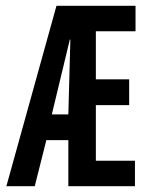

<svg xmlns="http://www.w3.org/2000/svg" viewBox="-20 -643 490 663"><path d="M2 0 175 -623H448V-535H311V-369H426V-280H311V-88H446V0H216V-159H140L100 0ZM159 -248H216L223 -506H221Z"/></svg>

Font: Inconsolata SemiCondensed Bold
Style: Regular
Weight: 700
Width: 4
Monospace: yes
Designer: Raph Levien, Cyreal, Brenton Simpson
Foundry: Raph Levien, Cyreal, Google
Version: Version 3.001; ttfautohint (v1.8.2.53-6de2)